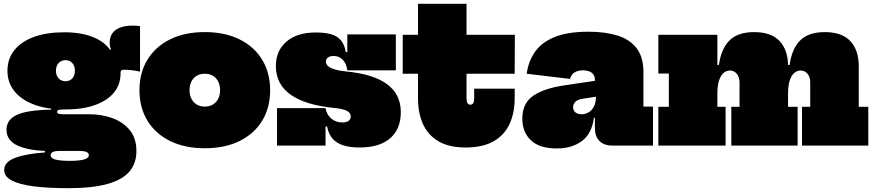

<svg xmlns="http://www.w3.org/2000/svg" viewBox="-20 -762 4572 1005"><path d="M338 223Q232.5 223 157.2 213.5Q82 204 42 183Q2 162 2 128Q2 85 60.5 63.8Q119 42.5 215 36V15L291 28Q272 28 262 31.2Q252 34.5 248.5 39.5Q245 44.5 245 50Q245 61.5 257 68Q269 74.5 291.2 77.2Q313.5 80 344 80Q395 80 420 72.8Q445 65.5 445 50Q445 28 396 28H239Q135.5 28 74.8 1.2Q14 -25.5 14 -83Q14 -135 68 -160.5Q122 -186 248 -188V-216L322 -189H312Q295.5 -189 287.2 -186.5Q279 -184 279 -177Q279 -169.5 287.2 -166.8Q295.5 -164 312 -164H448Q511 -164 567.2 -144Q623.5 -124 658.8 -81.5Q694 -39 694 29Q694 93.5 657 136.5Q620 179.5 541.2 201.2Q462.5 223 338 223ZM322 -189Q227.5 -189 159.8 -214Q92 -239 55.5 -284.5Q19 -330 19 -392Q19 -453.5 54.8 -498.8Q90.5 -544 157 -568.5Q223.5 -593 316 -593Q404 -593 466.2 -568.2Q528.5 -543.5 559 -497Q590 -467 600.5 -437.8Q611 -408.5 611 -377Q611 -319.5 576.2 -277.2Q541.5 -235 476.8 -212Q412 -189 322 -189ZM323 -337Q338 -337 349 -343.8Q360 -350.5 366 -362.8Q372 -375 372 -392Q372 -409 365.8 -421.2Q359.5 -433.5 348.5 -440.2Q337.5 -447 323 -447Q308.5 -447 297.2 -440.2Q286 -433.5 279.5 -421.2Q273 -409 273 -392Q273 -375 279.2 -362.8Q285.5 -350.5 296.8 -343.8Q308 -337 323 -337ZM611 -377 568 -436 532 -488 561 -503Q557.5 -510.5 555.8 -520.5Q554 -530.5 554 -537Q554 -569 569 -589Q584 -609 611.2 -618.5Q638.5 -628 675 -628Q686.5 -628 695.8 -627.2Q705 -626.5 713 -625V-387Q690 -392.5 667.8 -394.8Q645.5 -397 631 -397Q623.5 -397 619.2 -395.5Q615 -394 613 -390.8Q611 -387.5 611 -382Q611 -380.5 611 -380Q611 -379.5 611 -379Q611 -378.5 611 -377Z M1052 14Q947 14 870.2 -24Q793.5 -62 751.8 -130.2Q710 -198.5 710 -290Q710 -381 751.8 -449.5Q793.5 -518 870.2 -556Q947 -594 1052 -594Q1157 -594 1233.8 -556Q1310.5 -518 1352.2 -449.5Q1394 -381 1394 -290Q1394 -198.5 1352.5 -130.2Q1311 -62 1234.2 -24Q1157.5 14 1052 14ZM1052 -204Q1076.5 -204 1094.5 -215Q1112.5 -226 1122.2 -245.2Q1132 -264.5 1132 -290Q1132 -315.5 1122.2 -335Q1112.5 -354.5 1094.5 -365.2Q1076.5 -376 1052 -376Q1027.5 -376 1009.5 -365.2Q991.5 -354.5 981.8 -335Q972 -315.5 972 -290Q972 -264.5 981.8 -245.2Q991.5 -226 1009.5 -215Q1027.5 -204 1052 -204Z M1863 10Q1811 10 1775.8 -1.5Q1740.5 -13 1720 -37.2Q1699.5 -61.5 1692 -100H1669L1684 -196Q1689.5 -162.5 1713.5 -141.8Q1737.5 -121 1772 -121Q1792.5 -121 1804.2 -129.2Q1816 -137.5 1816 -153Q1816 -171 1796.2 -181.5Q1776.5 -192 1729 -197Q1577.5 -212 1500.8 -266.8Q1424 -321.5 1424 -416Q1424 -497 1479.8 -544.5Q1535.5 -592 1633 -592Q1680.5 -592 1713 -582.8Q1745.5 -573.5 1764.5 -551Q1783.5 -528.5 1790 -489H1813L1798 -394Q1793.5 -429.5 1774 -449.2Q1754.5 -469 1726 -469Q1708 -469 1697 -461.2Q1686 -453.5 1686 -439Q1686 -419 1712 -406.2Q1738 -393.5 1791 -388Q1934.5 -374.5 2006.2 -321.2Q2078 -268 2078 -175Q2078 -86.5 2022.2 -38.2Q1966.5 10 1863 10ZM1430 0V-196H1684V0ZM1798 -394V-582H2052V-394Z M2422 -247Q2422 -230.5 2427.2 -222.2Q2432.5 -214 2442 -214Q2452 -214 2457 -222.2Q2462 -230.5 2462 -247V-298H2674V-248Q2674 -171 2647.2 -113Q2620.5 -55 2563.8 -22.5Q2507 10 2417 10Q2330 10 2275 -22.5Q2220 -55 2194 -112.8Q2168 -170.5 2168 -247V-376H2088V-580H2168V-742H2422V-580H2675L2674 -376H2422Z M3185 0Q3141.5 0 3117.8 -24Q3094 -48 3094 -92V-187L3108 -207L3100 -263L3094 -289V-341Q3094 -361.5 3085.2 -373Q3076.5 -384.5 3062.2 -389.2Q3048 -394 3032 -394Q3009.5 -394 2990.2 -384.8Q2971 -375.5 2964 -349L2737 -376Q2745.5 -440.5 2780 -490.2Q2814.5 -540 2882.8 -568Q2951 -596 3061 -596Q3147 -596 3211.5 -576.2Q3276 -556.5 3312 -510Q3348 -463.5 3348 -384V-204H3398V0ZM2894 15Q2803.5 15 2758.8 -27.8Q2714 -70.5 2714 -141Q2714 -222 2771.8 -261.2Q2829.5 -300.5 2939 -316L3121 -343V-259L3036 -246Q3006 -242.5 2993 -230.5Q2980 -218.5 2980 -201Q2980 -183 2992.5 -173.5Q3005 -164 3025 -164Q3042.5 -164 3059.8 -173.2Q3077 -182.5 3088.5 -204Q3100 -225.5 3100 -263L3123 -146H3089Q3078 -63 3026.2 -24Q2974.5 15 2894 15Z M4178 0V-203H4221V-330Q4221 -358.5 4206.8 -375.8Q4192.5 -393 4170 -393Q4154.5 -393 4139.5 -381.8Q4124.5 -370.5 4114.8 -343.8Q4105 -317 4105 -271L4071 -422H4113Q4125 -507.5 4168.8 -550.8Q4212.5 -594 4297 -594Q4387 -594 4431 -546.8Q4475 -499.5 4475 -416V-203H4525V0ZM3426 0V-203H3481V-377H3426V-580H3735V-203H3778V0ZM3808 0V-203H3851V-330Q3851 -358.5 3836.8 -375.8Q3822.5 -393 3800 -393Q3784.5 -393 3769.5 -381.8Q3754.5 -370.5 3744.8 -343.8Q3735 -317 3735 -271L3701 -422H3743Q3755 -507.5 3798.8 -550.8Q3842.5 -594 3927 -594Q4017 -594 4061 -546.8Q4105 -499.5 4105 -416V-203H4155V0Z"/></svg>

Font: Hepta Slab ExtraLight Black
Style: Regular
Weight: 900
Version: Version 1.102